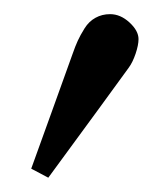

<svg xmlns="http://www.w3.org/2000/svg" viewBox="-20 -119 232 270"><path d="M134.8 -99.1Q149.4 -99.1 162.1 -87.4Q174.8 -75.7 174.8 -64Q174.8 -55.7 170.7 -43.5Q166.5 -31.2 161.1 -23.9Q133.3 14.6 47.9 130.9Q45.9 129.9 35.9 124.5Q25.9 119.1 23.9 118.2Q28.8 104.5 53 37.6Q77.1 -29.3 82 -43Q85.9 -54.2 89.4 -61.8Q92.8 -69.3 98.9 -79.1Q105 -88.9 114.3 -94Q123.5 -99.1 134.8 -99.1Z"/></svg>

Font: Common Serif
Style: Bold
Weight: 700
Designer: Philipp H. Poll, Khaled Hosny
Foundry: Stefan Peev, Context Ltd.
Version: Version 1.026